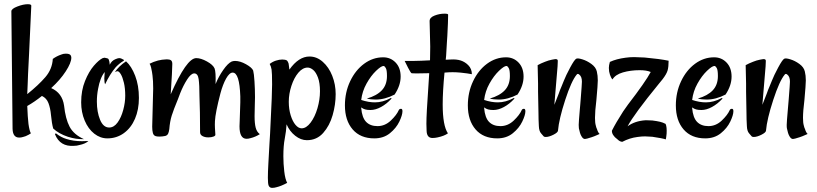

<svg xmlns="http://www.w3.org/2000/svg" viewBox="-20 -661 3966 932"><path d="M309.6 2.9Q265.6 -11.7 238.3 -37.1Q231.4 -61.5 227.5 -102.5Q224.6 -135.7 215.3 -160.2Q206.1 -184.6 183.6 -195.3Q148.4 -167 112.3 -146.5Q114.3 -92.8 118.2 -59.6Q123 -25.4 129.9 -13.7Q122.1 -7.8 104.5 0L91.8 3.9Q83 6.8 73.2 6.8Q42 6.8 41 -36.1L35.2 -606.4Q35.2 -618.2 64 -629.4Q92.8 -640.6 115.2 -640.6Q133.8 -640.6 131.8 -631.8L126 -504.9L121.1 -399.4L116.2 -301.8L114.3 -251L112.3 -204.1Q167 -248 200.2 -286.6Q233.4 -325.2 236.3 -375Q254.9 -388.7 278.3 -396.5Q287.1 -400.4 297.9 -400.4H301.8Q319.3 -400.4 324.2 -390.6Q326.2 -384.8 326.2 -380.9Q326.2 -356.4 299.3 -314.9Q272.5 -273.4 228.5 -233.4Q282.2 -210 291 -148.4Q297.9 -84 317.9 -45.9Q337.9 -7.8 387.7 14.6Q365.2 14.6 348.6 12.2Q332 9.8 309.6 2.9ZM247.1 -8.8Q246.1 -10.7 248.5 -12.2Q251 -13.7 252.9 -12.7Q276.4 5.9 302.7 13.7Q335.9 24.4 377.9 24.4Q397.5 24.4 409.2 23.4Q394.5 37.1 365.2 43Q353.5 46.9 338.9 46.9Q271.5 51.8 247.1 -8.8Z M374 -164.1Q374 -221.7 392.6 -267.6Q411.1 -313.5 435.5 -341.8Q460 -370.1 478.5 -378.9Q484.4 -380.9 487.3 -380.9Q489.3 -380.9 501 -377.9Q506.8 -376 507.8 -372.1Q511.7 -363.3 512.7 -346.7Q521.5 -366.2 541 -374Q552.7 -378.9 558.6 -378.9Q567.4 -378.9 580.1 -371.1Q584 -368.2 579.1 -365.2Q559.6 -353.5 542 -335Q513.7 -301.8 490.2 -252Q488.3 -255.9 487.3 -263.7L486.3 -280.3L488.3 -311.5Q465.8 -284.2 456.1 -229.5Q450.2 -199.2 450.2 -168Q450.2 -117.2 465.8 -79.6Q481.4 -42 509.8 -42Q533.2 -42 550.8 -66.4Q568.4 -90.8 578.1 -127Q587.9 -163.1 587.9 -196.3Q587.9 -232.4 581.5 -259.3Q575.2 -286.1 566.4 -300.8Q557.6 -315.4 549.8 -315.4Q540 -313.5 537.1 -310.5Q556.6 -339.8 591.8 -363.3Q618.2 -339.8 636.2 -293Q654.3 -246.1 654.3 -185.5Q654.3 -128.9 635.3 -84.5Q616.2 -40 581.1 -14.6Q545.9 10.7 501 10.7Q466.8 10.7 437.5 -12.2Q408.2 -35.2 391.1 -75.7Q374 -116.2 374 -164.1Z M1142.6 -47.9 1143.6 -75.2Q1146.5 -142.6 1146.5 -164.1V-193.4Q1142.6 -308.6 1109.4 -308.6Q1093.8 -308.6 1077.6 -279.8Q1061.5 -251 1049.8 -207Q1025.4 -113.3 1023.4 -73.2Q1022.5 -55.7 1023.4 -39.6Q1024.4 -23.4 1025.4 -7.8Q1026.4 -2 1016.1 2Q1005.9 5.9 991.2 5.9Q974.6 5.9 962.9 -0.5Q951.2 -6.8 951.2 -19.5Q951.2 -119.1 948.2 -195.3Q948.2 -249 944.3 -276.9Q940.4 -304.7 922.9 -304.7Q907.2 -304.7 888.2 -274.9Q869.1 -245.1 854.5 -208L843.8 -179.7Q822.3 -127.9 813.5 -99.6Q804.7 -71.3 801.8 -34.2Q799.8 -19.5 795.9 -11.7Q792 -3.9 782.2 -1Q767.6 2 753.9 2Q742.2 2 736.3 0Q725.6 -2.9 722.2 -15.1Q718.8 -27.3 718.8 -45.9Q718.8 -64.5 721.7 -158.2Q723.6 -210.9 723.6 -231.4Q723.6 -254.9 722.7 -266.6Q721.7 -284.2 720.2 -294.9Q718.8 -305.7 717.8 -311.5Q715.8 -322.3 713.4 -333.5Q710.9 -344.7 706.1 -351.6Q724.6 -361.3 747.1 -367.2L766.6 -371.1L790 -373Q803.7 -373 810.1 -368.2Q816.4 -363.3 816.4 -350.6L814.5 -299.8L808.6 -203.1Q885.7 -378.9 932.6 -378.9Q955.1 -378.9 984.4 -362.8Q1013.7 -346.7 1021.5 -329.1Q1028.3 -312.5 1026.4 -252.9Q1041 -289.1 1063.5 -321.3Q1085.9 -353.5 1104.5 -362.3Q1112.3 -365.2 1121.1 -365.2Q1145.5 -365.2 1174.3 -349.1Q1203.1 -333 1209 -318.4Q1212.9 -303.7 1215.3 -266.1Q1217.8 -228.5 1217.8 -188.5L1216.8 -147.5Q1215.8 -128.9 1215.8 -97.7Q1215.8 -61.5 1221.2 -41Q1226.6 -20.5 1241.2 -9.8Q1219.7 3.9 1195.3 9.8Q1185.5 12.7 1176.8 12.7Q1142.6 12.7 1142.6 -47.9Z M1284.2 240.2Q1280.3 231.4 1280.3 202.1Q1280.3 174.8 1282.7 132.8Q1285.2 90.8 1288.1 35.2L1291 -11.7L1293.9 -73.2Q1300.8 -205.1 1300.8 -251Q1300.8 -307.6 1298.3 -323.2Q1295.9 -338.9 1289.1 -350.6Q1302.7 -361.3 1319.3 -366.7Q1335.9 -372.1 1350.6 -372.1Q1365.2 -372.1 1373 -367.2Q1377.9 -362.3 1380.9 -352.5L1384.8 -323.2Q1429.7 -386.7 1482.4 -386.7Q1517.6 -386.7 1546.9 -360.8Q1576.2 -335 1592.8 -293Q1609.4 -251 1609.4 -204.1Q1609.4 -153.3 1594.7 -102.1Q1580.1 -50.8 1548.8 -15.6Q1517.6 19.5 1469.7 19.5Q1440.4 19.5 1413.1 -2Q1385.7 -23.4 1371.1 -57.6Q1369.1 -23.4 1362.3 11.7Q1355.5 45.9 1355.5 97.7Q1355.5 133.8 1359.9 171.4Q1364.3 209 1374 226.6Q1345.7 242.2 1321.3 248Q1311.5 251 1300.8 251Q1289.1 251 1284.2 240.2ZM1533.2 -217.8Q1533.2 -258.8 1523.4 -284.7Q1513.7 -310.5 1500 -321.8Q1486.3 -333 1473.6 -333Q1449.2 -333 1428.2 -308.1Q1407.2 -283.2 1394.5 -244.1Q1381.8 -205.1 1381.8 -167Q1381.8 -130.9 1391.1 -101.1Q1400.4 -71.3 1414.6 -54.7Q1428.7 -38.1 1444.3 -38.1Q1466.8 -38.1 1487.8 -65.9Q1508.8 -93.8 1521 -135.7Q1533.2 -177.7 1533.2 -217.8Z M1654.3 -149.4Q1654.3 -212.9 1679.7 -266.6Q1705.1 -320.3 1747.6 -351.6Q1790 -382.8 1839.8 -382.8Q1876 -382.8 1900.4 -357.4Q1924.8 -332 1924.8 -289.1Q1924.8 -246.1 1895.5 -202.1Q1848.6 -177.7 1803.7 -177.7Q1779.3 -177.7 1760.7 -182.6Q1808.6 -196.3 1833.5 -222.7Q1858.4 -249 1858.4 -292Q1858.4 -321.3 1852.5 -331.1Q1846.7 -340.8 1841.8 -340.8Q1830.1 -340.8 1805.2 -316.9Q1780.3 -293 1759.3 -255.4Q1738.3 -217.8 1733.4 -175.8Q1768.6 -164.1 1799.8 -164.1Q1837.9 -164.1 1876 -184.6Q1878.9 -186.5 1879.9 -185.1Q1880.9 -183.6 1878.9 -180.7Q1856.4 -156.2 1829.6 -141.6Q1802.7 -127 1778.3 -127Q1762.7 -127 1752.4 -129.9Q1742.2 -132.8 1733.4 -139.6V-136.7Q1737.3 -89.8 1757.3 -69.3Q1777.3 -48.8 1812.5 -48.8Q1848.6 -48.8 1877 -75.7Q1905.3 -102.5 1916 -127Q1918.9 -132.8 1926.8 -132.8Q1933.6 -132.8 1933.6 -121.1Q1933.6 -102.5 1918.5 -70.8Q1903.3 -39.1 1872.6 -14.2Q1841.8 10.7 1796.9 10.7Q1729.5 10.7 1691.9 -32.7Q1654.3 -76.2 1654.3 -149.4Z M2050.8 -26.4Q2049.8 -37.1 2049.8 -60.5Q2049.8 -107.4 2059.6 -244.1L2063.5 -305.7L2005.9 -304.7Q1979.5 -304.7 1977.5 -305.7Q1975.6 -306.6 1970.7 -314.5Q1967.8 -318.4 1960.9 -332Q1957 -338.9 1944.3 -365.2H1985.4L2025.4 -366.2L2067.4 -368.2L2068.4 -434.6L2067.4 -476.6L2066.4 -517.6Q2066.4 -545.9 2065.4 -558.6Q2065.4 -576.2 2089.4 -585.4Q2113.3 -594.7 2137.7 -594.7Q2155.3 -594.7 2155.3 -589.8L2154.3 -547.9L2151.4 -486.3L2149.4 -456.1L2145.5 -389.6L2143.6 -371.1L2167 -372.1Q2196.3 -374 2216.8 -367.2Q2237.3 -360.4 2252.9 -344.7Q2270.5 -327.1 2270.5 -300.8Q2252 -304.7 2214.8 -308.6Q2193.4 -310.5 2176.8 -310.5Q2161.1 -310.5 2137.7 -308.6Q2128.9 -216.8 2128.9 -154.3Q2128.9 -50.8 2154.3 -13.7Q2136.7 -1 2104.5 5.9Q2091.8 8.8 2079.1 8.8Q2051.8 8.8 2050.8 -26.4Z M2251 -149.4Q2251 -212.9 2276.4 -266.6Q2301.8 -320.3 2344.2 -351.6Q2386.7 -382.8 2436.5 -382.8Q2472.7 -382.8 2497.1 -357.4Q2521.5 -332 2521.5 -289.1Q2521.5 -246.1 2492.2 -202.1Q2445.3 -177.7 2400.4 -177.7Q2376 -177.7 2357.4 -182.6Q2405.3 -196.3 2430.2 -222.7Q2455.1 -249 2455.1 -292Q2455.1 -321.3 2449.2 -331.1Q2443.4 -340.8 2438.5 -340.8Q2426.8 -340.8 2401.9 -316.9Q2377 -293 2356 -255.4Q2335 -217.8 2330.1 -175.8Q2365.2 -164.1 2396.5 -164.1Q2434.6 -164.1 2472.7 -184.6Q2475.6 -186.5 2476.6 -185.1Q2477.5 -183.6 2475.6 -180.7Q2453.1 -156.2 2426.3 -141.6Q2399.4 -127 2375 -127Q2359.4 -127 2349.1 -129.9Q2338.9 -132.8 2330.1 -139.6V-136.7Q2334 -89.8 2354 -69.3Q2374 -48.8 2409.2 -48.8Q2445.3 -48.8 2473.6 -75.7Q2502 -102.5 2512.7 -127Q2515.6 -132.8 2523.4 -132.8Q2530.3 -132.8 2530.3 -121.1Q2530.3 -102.5 2515.1 -70.8Q2500 -39.1 2469.2 -14.2Q2438.5 10.7 2393.6 10.7Q2326.2 10.7 2288.6 -32.7Q2251 -76.2 2251 -149.4Z M2801.8 -1Q2794.9 -12.7 2790 -38.1Q2789.1 -42 2789.1 -54.7Q2789.1 -67.4 2794.9 -133.8L2796.9 -156.2L2798.8 -179.7Q2804.7 -253.9 2804.7 -264.6Q2804.7 -289.1 2792 -298.8Q2784.2 -305.7 2779.3 -298.8Q2753.9 -268.6 2723.6 -175.8Q2693.4 -83 2688.5 -26.4Q2687.5 -17.6 2666 -6.8Q2644.5 3.9 2628.9 3.9Q2622.1 3.9 2619.1 1L2606.4 -13.7Q2596.7 -24.4 2595.7 -48.8Q2593.8 -82 2593.8 -113.3L2591.8 -215.8V-254.9L2589.8 -344.7Q2605.5 -353.5 2626 -361.3Q2634.8 -365.2 2642.6 -367.2Q2660.2 -372.1 2674.8 -374H2677.7Q2686.5 -374 2687.5 -367.2V-362.3L2686.5 -338.9L2681.6 -280.3L2670.9 -152.3L2692.4 -207Q2698.2 -224.6 2706.1 -242.2L2716.8 -268.6Q2726.6 -293.9 2747.6 -333Q2768.6 -372.1 2777.3 -376Q2784.2 -379.9 2806.6 -373Q2829.1 -366.2 2850.6 -350.6Q2872.1 -335 2877 -314.5Q2881.8 -294.9 2881.8 -270.5Q2881.8 -251 2875 -175.8Q2868.2 -121.1 2868.2 -88.9Q2868.2 -64.5 2872.1 -51.8Q2874 -42 2877.9 -34.2Q2882.8 -17.6 2890.6 -10.7Q2860.4 2.9 2852.5 4.9L2830.1 11.7L2819.3 13.7Q2809.6 13.7 2801.8 -1Z M2977.5 15.6 2964.8 4.9 2957 -4.9Q2950.2 -14.6 2950.2 -26.4Q2969.7 -65.4 3004.9 -120.1L3028.3 -153.3Q3113.3 -263.7 3138.7 -311.5Q3119.1 -320.3 3085 -320.3Q3041 -320.3 3003.9 -309.6Q2966.8 -298.8 2953.1 -275.4Q2946.3 -282.2 2940.9 -297.9Q2935.5 -313.5 2935.5 -331.1Q2935.5 -343.8 2940.4 -360.4Q2971.7 -375 3016.6 -380.9Q3037.1 -383.8 3058.6 -383.8L3109.4 -381.8Q3183.6 -375 3225.6 -366.2Q3225.6 -336.9 3220.7 -319.3Q3215.8 -301.8 3196.3 -276.4L3178.7 -254.9Q3056.6 -105.5 3026.4 -47.9Q3060.5 -73.2 3111.3 -77.1H3122.1Q3138.7 -77.1 3146.5 -76.2Q3169.9 -73.2 3184.1 -69.8Q3198.2 -66.4 3210.9 -59.6Q3217.8 -44.9 3215.8 -11.7Q3213.9 7.8 3211.9 15.6Q3194.3 9.8 3146.5 2.9Q3123 1 3111.3 1Q3093.8 1 3074.2 3.9Q3036.1 8.8 3001 27.3Q2989.3 27.3 2977.5 15.6Z M3260.7 -149.4Q3260.7 -212.9 3286.1 -266.6Q3311.5 -320.3 3354 -351.6Q3396.5 -382.8 3446.3 -382.8Q3482.4 -382.8 3506.8 -357.4Q3531.2 -332 3531.2 -289.1Q3531.2 -246.1 3502 -202.1Q3455.1 -177.7 3410.2 -177.7Q3385.7 -177.7 3367.2 -182.6Q3415 -196.3 3439.9 -222.7Q3464.8 -249 3464.8 -292Q3464.8 -321.3 3459 -331.1Q3453.1 -340.8 3448.2 -340.8Q3436.5 -340.8 3411.6 -316.9Q3386.7 -293 3365.7 -255.4Q3344.7 -217.8 3339.8 -175.8Q3375 -164.1 3406.2 -164.1Q3444.3 -164.1 3482.4 -184.6Q3485.4 -186.5 3486.3 -185.1Q3487.3 -183.6 3485.4 -180.7Q3462.9 -156.2 3436 -141.6Q3409.2 -127 3384.8 -127Q3369.1 -127 3358.9 -129.9Q3348.6 -132.8 3339.8 -139.6V-136.7Q3343.8 -89.8 3363.8 -69.3Q3383.8 -48.8 3418.9 -48.8Q3455.1 -48.8 3483.4 -75.7Q3511.7 -102.5 3522.5 -127Q3525.4 -132.8 3533.2 -132.8Q3540 -132.8 3540 -121.1Q3540 -102.5 3524.9 -70.8Q3509.8 -39.1 3479 -14.2Q3448.2 10.7 3403.3 10.7Q3335.9 10.7 3298.3 -32.7Q3260.7 -76.2 3260.7 -149.4Z M3811.5 -1Q3804.7 -12.7 3799.8 -38.1Q3798.8 -42 3798.8 -54.7Q3798.8 -67.4 3804.7 -133.8L3806.6 -156.2L3808.6 -179.7Q3814.5 -253.9 3814.5 -264.6Q3814.5 -289.1 3801.8 -298.8Q3793.9 -305.7 3789.1 -298.8Q3763.7 -268.6 3733.4 -175.8Q3703.1 -83 3698.2 -26.4Q3697.3 -17.6 3675.8 -6.8Q3654.3 3.9 3638.7 3.9Q3631.8 3.9 3628.9 1L3616.2 -13.7Q3606.4 -24.4 3605.5 -48.8Q3603.5 -82 3603.5 -113.3L3601.6 -215.8V-254.9L3599.6 -344.7Q3615.2 -353.5 3635.7 -361.3Q3644.5 -365.2 3652.3 -367.2Q3669.9 -372.1 3684.6 -374H3687.5Q3696.3 -374 3697.3 -367.2V-362.3L3696.3 -338.9L3691.4 -280.3L3680.7 -152.3L3702.1 -207Q3708 -224.6 3715.8 -242.2L3726.6 -268.6Q3736.3 -293.9 3757.3 -333Q3778.3 -372.1 3787.1 -376Q3793.9 -379.9 3816.4 -373Q3838.9 -366.2 3860.4 -350.6Q3881.8 -335 3886.7 -314.5Q3891.6 -294.9 3891.6 -270.5Q3891.6 -251 3884.8 -175.8Q3877.9 -121.1 3877.9 -88.9Q3877.9 -64.5 3881.8 -51.8Q3883.8 -42 3887.7 -34.2Q3892.6 -17.6 3900.4 -10.7Q3870.1 2.9 3862.3 4.9L3839.8 11.7L3829.1 13.7Q3819.3 13.7 3811.5 -1Z"/></svg>

Font: BKP Parklife Display
Style: Regular
Weight: 400
Designer: Font Diner, Inc.; LA MECHKY PLUS GmbH
Foundry: Font Diner, Inc.; LA MECHKY PLUS GmbH
Version: Version 1.007